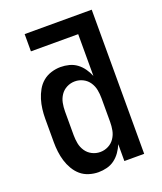

<svg xmlns="http://www.w3.org/2000/svg" viewBox="-138 -824 775 920"><g transform="rotate(-20 250.0 -363.5)"><path d="M205 8Q181 8 157 0.5Q133 -7 115 -22.5Q97 -38 84.5 -59.5Q72 -81 65 -104Q58 -127 55 -151.5Q52 -176 52 -200V-320Q52 -344 55 -368.5Q58 -393 65 -416Q72 -439 84 -460.5Q96 -482 114.5 -497.5Q133 -513 157 -520.5Q181 -528 205 -528Q227 -528 248.5 -522.5Q270 -517 287.5 -504Q305 -491 318 -472.5Q331 -454 339 -434V-647H98V-735H440V0H339V-86Q331 -66 318 -47.5Q305 -29 287.5 -16Q270 -3 248.5 2.5Q227 8 205 8ZM246 -80Q268 -80 287.5 -90Q307 -100 319 -118Q331 -136 335 -157Q339 -178 339 -200V-320Q339 -342 335 -363Q331 -384 319 -402Q307 -420 287.5 -430Q268 -440 246 -440Q224 -440 204.5 -430Q185 -420 173 -402Q161 -384 157 -363Q153 -342 153 -320V-200Q153 -178 157 -157Q161 -136 173 -118Q185 -100 204.5 -90Q224 -80 246 -80Z"/></g></svg>

Font: Iosevka Term Semibold
Style: Regular
Weight: 600
Monospace: yes
Designer: Belleve Invis
Foundry: Belleve Invis
Version: Version 31.4.0